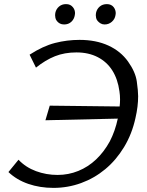

<svg xmlns="http://www.w3.org/2000/svg" viewBox="-20 -904 717 934"><path d="M240 10Q174 10 117.5 -9.5Q61 -29 21 -67L70 -127Q105 -90 155 -71.5Q205 -53 260 -53Q313 -53 361 -72.5Q409 -92 447.5 -128.5Q486 -165 514 -216Q540 -266 553 -327L201 -319L222 -390L562 -386Q564 -403 564 -420Q564 -441 561 -460Q553 -519 526.5 -561Q500 -603 455.5 -626Q411 -649 352 -649Q294 -649 247.5 -630.5Q201 -612 155 -575L124 -638Q189 -680 247.5 -695Q306 -710 367 -710Q447 -710 507 -682.5Q567 -655 603 -604.5Q639 -554 645.5 -507.5Q652 -461 652 -436Q652 -386 639 -330Q622 -252 583.5 -188.5Q545 -125 492 -81Q439 -37 374.5 -13.5Q310 10 240 10ZM292 -785Q280 -785 271.5 -789.5Q263 -794 257 -801.5Q251 -809 249.5 -817Q248 -825 248 -830Q248 -836 249 -841Q253 -860 267 -872Q281 -884 301 -884Q313 -884 321 -880Q329 -876 335 -868.5Q341 -861 343 -853.5Q345 -846 345 -840Q345 -836 344 -831Q341 -811 327 -798Q313 -785 292 -785ZM489 -785Q478 -785 469.5 -790Q461 -795 455 -802Q449 -809 447.5 -817Q446 -825 446 -830Q446 -836 447 -841Q451 -860 465 -872Q479 -884 500 -884Q511 -884 519.5 -880Q528 -876 533.5 -868.5Q539 -861 541 -853.5Q543 -846 543 -840Q543 -836 542 -831Q539 -811 524 -798Q509 -785 489 -785Z"/></svg>

Font: Isabella Sans
Style: Italic
Weight: 400
Italic angle: -12°
Designer: Christian Thalmann (Catharsis Fonts), Cristiano Sobral
Foundry: The Isabella Sans Project Authors
Version: Version 2.026; ttfautohint (v1.8.4.7-5d5b-dirty)